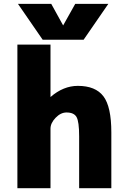

<svg xmlns="http://www.w3.org/2000/svg" viewBox="-20 -986 659 1008"><path d="M245.1 2H71.3V-752H245.1V-476.6Q312.5 -535.2 388.7 -535.2Q481.4 -535.2 522.9 -480.5Q564.5 -425.8 564.5 -291V2H395.5V-270.5Q395.5 -347.7 381.8 -371.6Q368.2 -395.5 329.1 -395.5Q298.8 -395.5 272 -367.7Q245.1 -339.8 245.1 -310.5ZM311.5 -852.5 375 -965.8H548.8L418.9 -777.3H204.1L74.2 -965.8H249Z"/></svg>

Font: Gen Shin Gothic Heavy
Style: Bold
Weight: 900
Designer: [Source Han Sans]
Ryoko NISHIZUKA  (kana & ideographs); Paul D. Hunt (Latin, Greek & Cyrillic); Wenlong ZHANG  (bopomofo
Version: Version 1.002.20150607